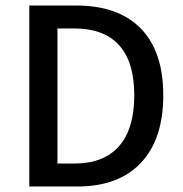

<svg xmlns="http://www.w3.org/2000/svg" viewBox="-20 -675 661 695"><path d="M86 -655H256Q408 -655 489.5 -572Q571 -489 571 -330Q571 -171 490 -85.5Q409 0 261 0H86ZM249 -83Q355 -83 410.5 -145.5Q466 -208 466 -330Q466 -451 411 -511.5Q356 -572 249 -572H188V-83Z"/></svg>

Font: Assistant SemiBold
Style: Regular
Weight: 600
Designer: Hebrew By Ben Nathan, Latin by Paul Hunt
Version: Version 2.001; ttfautohint (v1.6)